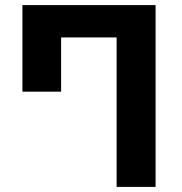

<svg xmlns="http://www.w3.org/2000/svg" viewBox="-20 -734 716 754"><path d="M438 0V-587H220V-374H68V-714H591V0Z"/></svg>

Font: Noto Sans Georgian Bold
Style: Regular
Weight: 700
Designer: Monotype Design Team, Akaki Razmadze
Foundry: Google LLC
Version: Version 2.005; ttfautohint (v1.8.4.7-5d5b)